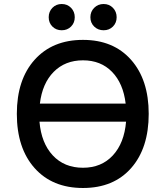

<svg xmlns="http://www.w3.org/2000/svg" viewBox="-20 -921 826 958"><path d="M543.5 -788.5Q525 -770 497 -770Q469 -770 450 -788.5Q431 -807 431 -835Q431 -863 450 -882Q469 -901 497 -901Q525 -901 543.5 -882Q562 -863 562 -835Q562 -807 543.5 -788.5ZM334.5 -788.5Q316 -770 288 -770Q260 -770 241.5 -788.5Q223 -807 223 -835Q223 -863 241.5 -882Q260 -901 288 -901Q316 -901 334.5 -882Q353 -863 353 -835Q353 -807 334.5 -788.5ZM609 -314H177Q186 -207 243.5 -145.5Q301 -84 394 -84Q486 -84 543 -145.5Q600 -207 609 -314ZM179 -404H607Q595 -505 539 -562.5Q483 -620 394 -620Q305 -620 248 -562.5Q191 -505 179 -404ZM722 -353Q722 -182 634.5 -82.5Q547 17 394 17Q241 17 152.5 -82.5Q64 -182 64 -353Q64 -524 153 -623Q242 -722 394 -722Q546 -722 634 -622.5Q722 -523 722 -353Z"/></svg>

Font: Manrope Medium
Style: Medium
Weight: 500
Designer: Mikhail Sharanda
Foundry: Mikhail Sharanda
Version: Version 4.000;hotconv 1.0.109;makeotfexe 2.5.65596